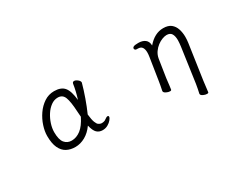

<svg xmlns="http://www.w3.org/2000/svg" viewBox="-62 -968 2123 1637"><g transform="rotate(-30 1000.0 -149.5)"><path d="M603 -87Q566 -35 518.5 -8.5Q471 18 421 18Q373 18 336.5 -1.5Q300 -21 279 -65.5Q258 -110 258 -184Q258 -229 275 -281.5Q292 -334 324 -380.5Q356 -427 400.5 -456.5Q445 -486 499 -486Q567 -486 598.5 -448.5Q630 -411 639 -319Q650 -353 658.5 -388.5Q667 -424 672 -458Q675 -476 691 -476Q706 -476 724 -461.5Q742 -447 742 -432Q742 -432 742 -431L741 -429Q741 -429 741 -428Q725 -369 700 -298.5Q675 -228 649 -170Q655 -115 665 -89.5Q675 -64 686.5 -56.5Q698 -49 708 -47Q709 -47 710 -47L715 -46Q716 -46 717 -46Q728 -46 739.5 -49Q751 -52 759 -59Q777 -73 788 -73Q798 -73 798 -62Q798 -52 784 -34.5Q770 -17 746.5 -3.5Q723 10 694 10Q660 10 638 -11Q616 -32 603 -87ZM589 -183Q588 -196 587 -209.5Q586 -223 585 -237Q580 -335 563 -379Q546 -423 499 -423Q463 -423 431.5 -400Q400 -377 376.5 -340.5Q353 -304 339.5 -262Q326 -220 326 -182Q326 -108 352 -76.5Q378 -45 421 -45Q468 -45 510.5 -77.5Q553 -110 589 -183Z M1634 179Q1633 187 1618 187Q1602 187 1582 177.5Q1562 168 1562 155V152Q1566 135 1570.5 112.5Q1575 90 1579 65L1627 -274Q1629 -291 1630.5 -306Q1632 -321 1632 -334Q1632 -375 1618 -398Q1604 -421 1569 -421Q1551 -421 1526.5 -412Q1502 -403 1478 -385Q1454 -367 1435.5 -340.5Q1417 -314 1411 -279L1384 -104Q1383 -95 1380.5 -74Q1378 -53 1375.5 -31.5Q1373 -10 1371 1Q1370 10 1356 10Q1340 10 1320 0Q1300 -10 1300 -23V-26Q1304 -44 1309 -71Q1314 -98 1316 -112L1350 -330Q1352 -342 1353 -353Q1354 -364 1354 -374Q1354 -405 1342 -424Q1330 -443 1299 -443H1289Q1279 -443 1274 -448.5Q1269 -454 1269 -461Q1269 -471 1281 -477Q1293 -483 1327 -483Q1368 -483 1393 -464Q1418 -445 1419 -405Q1488 -486 1573 -486Q1622 -486 1649.5 -464Q1677 -442 1689 -405.5Q1701 -369 1701 -327Q1701 -313 1700 -298.5Q1699 -284 1697 -270L1647 73Z"/></g></svg>

Font: Klee One SemiBold
Style: Regular
Weight: 600
Designer: Fontworks Inc.
Foundry: Fontworks Inc.
Version: Version 1.00;January 12, 2022;FontCreator 13.0.0.2683 64-bit